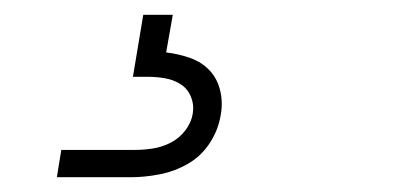

<svg xmlns="http://www.w3.org/2000/svg" viewBox="-20 -20 540 260"><path d="M57 220 63 183H163Q175 183 187.5 181Q200 179 211.5 173Q223 167 231 156.5Q239 146 241 134Q243 122 238.5 111Q234 100 224.5 94Q215 88 203.5 86Q192 84 180 84H160L174 0H214L205 51Q222 53 237.5 58.5Q253 64 263.5 75Q274 86 278 102Q282 118 279 135Q276 155 264.5 173Q253 191 235 201.5Q217 212 196.5 216Q176 220 157 220Z"/></svg>

Font: Iosevka Curly Slab Extralight
Style: Italic
Weight: 200
Italic angle: -9°
Monospace: yes
Designer: Belleve Invis
Foundry: Belleve Invis
Version: Version 22.1.2; ttfautohint (v1.8.4)